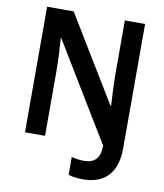

<svg xmlns="http://www.w3.org/2000/svg" viewBox="-97 -793 918 1075"><g transform="rotate(10 361.5 -255.5)"><path d="M447 203C568 203 640 136 640 -8V-714H525V-411C525 -359 529 -284 532 -229H529L234 -714H83V0H197V-366C197 -420 193 -499 189 -554H192L527 -2C526 72 493 100 435 100C408 100 385 96 365 90V192C386 199 413 203 447 203Z"/></g></svg>

Font: Noto Sans Myanmar SemiCondensed SemiBold
Style: Regular
Weight: 600
Width: 4
Designer: Monotype Design Team
Foundry: Monotype Imaging Inc.
Version: Version 2.107